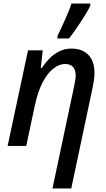

<svg xmlns="http://www.w3.org/2000/svg" viewBox="-20 -823 599 1083"><path d="M397 -331Q401 -352 404 -368Q407 -384 407 -398Q407 -428 392 -445Q377 -462 346 -462Q315 -462 282 -437Q249 -412 221.5 -360.5Q194 -309 177 -230L128 0H23L138 -539H221L210 -439H215Q234 -467 258 -492Q282 -517 313.5 -533Q345 -549 383 -549Q424 -549 453 -533Q482 -517 497.5 -486.5Q513 -456 513 -412Q513 -389 509 -366Q505 -343 501 -322L382 240H276ZM304 -620Q313 -638 324 -661.5Q335 -685 346 -710Q357 -735 367 -759Q377 -783 383 -803H489V-790Q481 -773 467.5 -750.5Q454 -728 437.5 -702.5Q421 -677 403.5 -652Q386 -627 369 -606H304Z"/></svg>

Font: Noto Sans Display Medium
Style: Italic
Weight: 500
Italic angle: -12°
Designer: Monotype Design Team
Foundry: Monotype Imaging Inc.
Version: Version 2.003